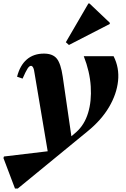

<svg xmlns="http://www.w3.org/2000/svg" viewBox="-100 -822 730 1114"><path d="M-13 272 -80 95 -77 86 216 51 281 -3 343 -56Q390 -98 411 -166.5Q432 -235 426.5 -321Q421 -407 386 -496H559Q593 -429 585 -352.5Q577 -276 532.5 -200.5Q488 -125 408 -60L3 272ZM183 93 101 -394Q98 -419 92.5 -429.5Q87 -440 80 -440Q70 -440 59.5 -423.5Q49 -407 31 -366L-1 -377Q16 -443 55.5 -477Q95 -511 155 -511Q206 -511 229.5 -482Q253 -453 264 -377L317 -12ZM300 -561 282 -577 413 -802H419L537 -690V-683Z"/></svg>

Font: Platypi Light
Style: Bold Italic
Weight: 700
Italic angle: -13°
Version: Version 1.200